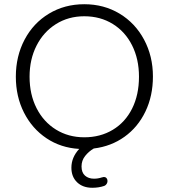

<svg xmlns="http://www.w3.org/2000/svg" viewBox="-20 -698 799 909"><path d="M638 -335Q638 -418 605.5 -483Q573 -548 514 -584.5Q455 -621 379 -621Q304 -621 245 -584Q186 -547 153 -482Q120 -417 120 -335Q120 -251 153 -186Q186 -121 245 -84.5Q304 -48 379 -48Q455 -48 514 -83.5Q573 -119 605.5 -184Q638 -249 638 -335ZM318 96Q318 47 355 7Q268 2 200 -43.5Q132 -89 93.5 -165Q55 -241 55 -335Q55 -432 96.5 -510.5Q138 -589 212 -633.5Q286 -678 379 -678Q472 -678 546 -633.5Q620 -589 662 -510.5Q704 -432 704 -336Q704 -244 668.5 -170Q633 -96 569.5 -50.5Q506 -5 424 5Q400 19 383 40.5Q366 62 366 90Q366 119 382.5 133.5Q399 148 425 148Q444 148 462 142L471 140Q480 140 484.5 145.5Q489 151 489 159Q489 166 485 172.5Q481 179 474 182Q448 191 417 191Q372 191 345 165Q318 139 318 96Z"/></svg>

Font: SN Pro Light
Style: Regular
Weight: 300
Designer: Tobias Whetton
Foundry: Supernotes
Version: Version 1.002